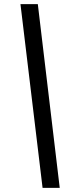

<svg xmlns="http://www.w3.org/2000/svg" viewBox="-20 -826 358 929"><path d="M79 -806H163L269 83H186Z"/></svg>

Font: Bitter Thin SemiBold
Style: Italic
Weight: 600
Italic angle: -9°
Version: Version 2.002